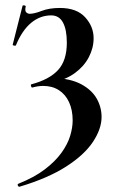

<svg xmlns="http://www.w3.org/2000/svg" viewBox="-20 -429 434 724"><path d="M54 275Q50 276 47.5 271Q45 266 49 264Q109 240 148.5 210Q188 180 211.5 147.5Q235 115 244.5 83.5Q254 52 254 25Q254 -14 240.5 -43.5Q227 -73 202 -89Q177 -105 143 -105Q133 -105 123 -103.5Q113 -102 102 -99Q99 -98 97 -104Q95 -110 98 -111Q166 -129 199 -165Q232 -201 232 -268Q232 -317 217.5 -344Q203 -371 173 -371Q131 -371 97 -342.5Q63 -314 40 -258Q39 -256 33 -257Q27 -258 28 -261L65 -407Q67 -410 72.5 -408.5Q78 -407 77 -405Q73 -388 79 -382.5Q85 -377 92 -377Q109 -377 137.5 -388Q166 -399 206 -399Q269 -399 301 -364Q333 -329 333 -285Q333 -248 315 -213.5Q297 -179 263 -154Q229 -129 181 -119L182 -135Q246 -133 286 -111.5Q326 -90 344.5 -57.5Q363 -25 363 12Q363 57 330.5 106Q298 155 229.5 199Q161 243 54 275Z"/></svg>

Font: Cormorant Light
Style: Regular
Weight: 300
Designer: Christian Thalmann (Catharsis Fonts)
Foundry: Catharsis Fonts
Version: Version 4.000